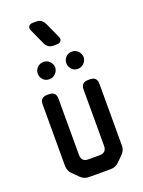

<svg xmlns="http://www.w3.org/2000/svg" viewBox="-164 -952 773 1036"><g transform="rotate(-20 223.0 -434.0)"><path d="M113 -11Q133 9 162 9H285Q314 9 334 -11L366 -43Q388 -65 386 -93V-445Q386 -485 346 -485H335Q295 -485 295 -445V-122Q295 -82 255 -82H191Q151 -82 151 -122V-445Q151 -485 111 -485H100Q60 -485 60 -445V-93Q60 -64 80 -44ZM142 -560Q163 -560 177.5 -575.5Q192 -591 192 -610Q192 -628 178 -643.5Q164 -659 142 -659Q121 -659 106.5 -644.5Q92 -630 92 -610Q92 -590 105.5 -575Q119 -560 142 -560ZM305 -560Q326 -560 340.5 -575.5Q355 -591 355 -610Q355 -628 341 -643.5Q327 -659 305 -659Q284 -659 270 -644.5Q256 -630 256 -610Q256 -591 269.5 -575.5Q283 -560 305 -560ZM176 -756Q182 -742 193.5 -732.5Q205 -723 222 -723H243Q259 -723 266.5 -732.5Q274 -742 268 -756L228 -844Q222 -858 210.5 -867.5Q199 -877 182 -877H161Q145 -877 137.5 -867.5Q130 -858 136 -844Z"/></g></svg>

Font: WDXL Lubrifont TC
Style: Regular
Weight: 400
Designer: [WDXL Lubrifont] Copyright 2020-2022 (c) NightFurySL2001, Skr-ZERO; [ZCOOL QingKe HuangYou] Copyright 2018-2022 (c) The 
Version: Version 2.001;hotconv 1.1.1;makeotfexe 2.6.0